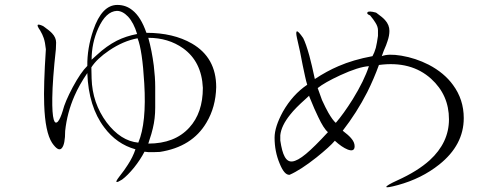

<svg xmlns="http://www.w3.org/2000/svg" viewBox="-20 -779 2040 787"><path d="M209 -577.1 210 -604.5Q210 -625 193.4 -642.6Q183.6 -653.3 157.2 -671.9Q140.6 -679.7 135.7 -677.7Q129.9 -674.8 144.5 -654.3Q154.3 -637.7 159.2 -623Q165 -606.4 168 -577.1Q158.2 -428.7 161.1 -350.6Q165 -237.3 193.4 -193.4Q219.7 -155.3 233.4 -171.9Q247.1 -187.5 247.1 -242.2Q254.9 -316.4 285.2 -385.7Q304.7 -430.7 337.9 -479.5Q342.8 -341.8 407.2 -256.8Q458 -188.5 535.2 -167Q524.4 -134.8 503.9 -103.5Q491.2 -83 468.8 -54.7Q453.1 -34.2 458 -33.2Q461.9 -31.2 480.5 -43Q502.9 -59.6 529.3 -91.8Q555.7 -125 572.3 -157.2Q587.9 -154.3 608.4 -155.3Q619.1 -155.3 632.8 -156.2H634.8Q767.6 -176.8 826.2 -276.4Q864.3 -339.8 866.2 -421.9Q866.2 -543 766.6 -600.6Q690.4 -644.5 580.1 -644.5Q557.6 -710 522.5 -737.3Q496.1 -758.8 460.9 -758.8Q397.5 -758.8 362.3 -655.3Q336.9 -581.1 337.9 -508.8Q311.5 -483.4 278.3 -421.9Q246.1 -361.3 237.3 -325.2Q227.5 -293 217.8 -281.2Q206.1 -268.6 200.2 -289.1Q193.4 -312.5 194.3 -377.9Q195.3 -453.1 209 -577.1ZM354.5 -502.9Q377 -538.1 427.7 -572.3Q485.4 -611.3 543.9 -622.1Q563.5 -573.2 571.3 -437.5Q581.1 -275.4 546.9 -194.3Q474.6 -201.2 417 -277.3Q358.4 -356.4 355.5 -457ZM355.5 -534.2Q355.5 -602.5 382.8 -663.1Q414.1 -732.4 459 -734.4Q482.4 -734.4 504.9 -710.9Q528.3 -685.5 542 -639.6Q496.1 -630.9 459 -612.3Q417 -590.8 377 -553.7ZM616.2 -422.9Q616.2 -461.9 610.4 -509.8Q602.5 -571.3 587.9 -624Q669.9 -624 730.5 -581.1Q806.6 -526.4 811.5 -418.9Q811.5 -316.4 755.9 -255.9Q696.3 -190.4 587.9 -190.4L591.8 -203.1Q601.6 -231.4 606.4 -252.9Q616.2 -293 616.2 -337.9Z M1529.3 -655.3V-631.8Q1525.4 -603.5 1520.5 -583Q1514.6 -562.5 1506.8 -548.8Q1427.7 -534.2 1367.2 -507.8Q1319.3 -487.3 1270.5 -455.1Q1257.8 -514.6 1248 -550.8Q1234.4 -599.6 1222.7 -623Q1203.1 -651.4 1197.3 -650.4Q1191.4 -649.4 1197.3 -623Q1203.1 -598.6 1210 -566.4Q1213.9 -547.9 1220.7 -511.7Q1227.5 -479.5 1230.5 -465.8Q1235.4 -443.4 1239.3 -431.6Q1179.7 -391.6 1139.6 -321.3Q1105.5 -258.8 1105.5 -214.8Q1105.5 -158.2 1126 -109.4Q1145.5 -60.5 1167 -62.5Q1211.9 -82 1277.3 -133.8Q1332 -177.7 1352.5 -202.1Q1380.9 -175.8 1405.3 -166Q1433.6 -155.3 1433.6 -179.7Q1433.6 -196.3 1418.9 -212.9Q1409.2 -224.6 1384.8 -243.2Q1442.4 -317.4 1485.4 -401.4Q1512.7 -456.1 1533.2 -512.7Q1665 -530.3 1747.1 -456.1Q1820.3 -389.6 1820.3 -290Q1820.3 -194.3 1741.2 -122.1Q1691.4 -77.1 1609.4 -40Q1562.5 -18.6 1563.5 -12.7Q1564.5 -7.8 1611.3 -20.5Q1708 -46.9 1780.3 -104.5Q1880.9 -184.6 1880.9 -294.9Q1880.9 -371.1 1836.9 -430.7Q1800.8 -480.5 1737.3 -513.7Q1683.6 -541 1625 -550.8Q1571.3 -559.6 1544.9 -548.8L1552.7 -570.3Q1564.5 -596.7 1568.4 -610.4Q1576.2 -632.8 1576.2 -652.3Q1576.2 -676.8 1558.6 -696.3Q1549.8 -707 1522.5 -726.6L1520.5 -727.5Q1491.2 -735.4 1486.3 -728.5Q1481.4 -721.7 1497.1 -715.8Q1511.7 -698.2 1518.6 -686.5Q1529.3 -669.9 1529.3 -655.3ZM1299.8 -369.1 1282.2 -418Q1309.6 -440.4 1375 -470.7Q1449.2 -504.9 1492.2 -507.8Q1472.7 -448.2 1425.8 -372.1Q1387.7 -311.5 1356.4 -275.4Q1343.8 -286.1 1326.2 -316.4Q1314.5 -336.9 1299.8 -369.1ZM1128.9 -203.1V-224.6Q1132.8 -263.7 1169.9 -309.6Q1190.4 -335.9 1233.4 -374L1247.1 -386.7L1248 -382.8Q1270.5 -327.1 1284.2 -299.8Q1306.6 -252 1324.2 -237.3Q1268.6 -176.8 1234.4 -148.4Q1199.2 -119.1 1177.7 -117.2Q1158.2 -115.2 1146.5 -137.7Q1135.7 -157.2 1128.9 -203.1Z"/></svg>

Font: BatangChe
Style: Regular
Weight: 400
Monospace: yes
Version: Version 2.21